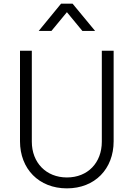

<svg xmlns="http://www.w3.org/2000/svg" viewBox="-20 -1024 735 1056"><path d="M263 -854 348 -957 433 -854H503L379 -1004H316L193 -854ZM348 12C502 12 605 -95 605 -247V-745H540V-245C540 -129 463 -48 348 -48C234 -48 155 -129 155 -245V-745H90V-247C90 -95 194 12 348 12Z"/></svg>

Font: Plus Jakarta Sans Light
Style: Regular
Weight: 300
Designer: Gumpita Rahayu
Foundry: Tokotype
Version: Version 2.071;gftools[0.9.30]